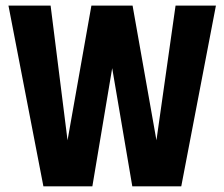

<svg xmlns="http://www.w3.org/2000/svg" viewBox="-20 -656 790 676"><path d="M598.1 -636.2H740.2L618.2 0H445.8L375 -416L305.2 0H132.8L9.8 -636.2H158.2L217.8 -162.1L301.8 -636.2H446.8L530.8 -162.1Z"/></svg>

Font: Akaash Gobhi
Style: Regular
Weight: 400
Designer: Kulbir Singh Thind, MD
Foundry: Punjab Online
Version: Version 1.200